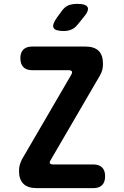

<svg xmlns="http://www.w3.org/2000/svg" viewBox="-20 -970 640 990"><path d="M169 0Q123 0 100.5 -22.5Q78 -45 78 -88Q78 -106 82 -120Q86 -134 93 -148L347 -584Q354 -596 350.5 -602Q347 -608 333 -608H146Q116 -608 100.5 -624Q85 -640 85 -670Q85 -699 100.5 -714.5Q116 -730 146 -730H420Q466 -730 488.5 -708Q511 -686 511 -641Q511 -624 507.5 -610Q504 -596 496 -582L242 -146Q234 -134 237.5 -128Q241 -122 256 -122H462Q491 -122 506.5 -106.5Q522 -91 522 -61Q522 -31 506.5 -15.5Q491 0 462 0ZM309 -810Q264 -810 256 -827Q248 -844 274 -880L299 -914Q315 -936 334 -943Q353 -950 379 -950Q424 -950 432 -932.5Q440 -915 411 -881L381 -844Q367 -826 349 -818Q331 -810 309 -810Z"/></svg>

Font: Maple Mono Normal NL
Style: Bold
Weight: 700
Monospace: yes
Designer: subframe7536
Version: Version 7.000